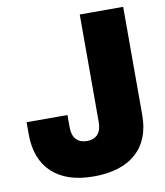

<svg xmlns="http://www.w3.org/2000/svg" viewBox="-83 -797 754 876"><g transform="rotate(-10 294.0 -358.5)"><path d="M281.2 11.2Q156.2 11.2 88.9 -51.5Q21.5 -114.3 21.5 -230.5V-285.6H210.9V-228Q210.9 -191.9 228.5 -172.6Q246.1 -153.3 278.3 -153.3Q311 -153.3 328.4 -172.6Q345.7 -191.9 345.7 -228.5V-727.5H546.9V-226.6Q546.9 -111.8 478 -50.3Q409.2 11.2 281.2 11.2Z"/></g></svg>

Font: Inter 28pt Black
Style: Regular
Weight: 900
Designer: Rasmus Andersson
Foundry: rsms
Version: Version 4.001;git-66647c0bb